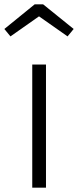

<svg xmlns="http://www.w3.org/2000/svg" viewBox="-35 -861 358 881"><path d="M13 -694 144 -786 275 -694 303 -728 163 -841H124L-15 -728ZM176 -565H113V0H176Z"/></svg>

Font: Glow Sans SC Normal
Style: Regular
Weight: 400
Designer: Ryoko NISHIZUKA (kana, bopomofo & ideographs); Paul D. Hunt (Latin, Greek & Cyrillic); Sandoll Communications, Soo-young
Version: Version 0.93